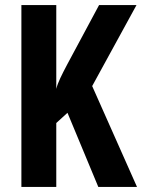

<svg xmlns="http://www.w3.org/2000/svg" viewBox="-20 -734 558 754"><path d="M518 0 342 -396 516 -714H369L244 -481C223 -441 207 -410 201 -385V-714H64V0H201V-251L245 -291L366 0Z"/></svg>

Font: Noto Sans Armenian ExtraCondensed
Style: Regular
Weight: 400
Width: 2
Designer: Monotype Design Team
Foundry: Monotype Imaging Inc.
Version: Version 2.008